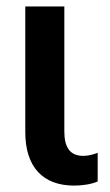

<svg xmlns="http://www.w3.org/2000/svg" viewBox="-20 -559 341 593"><path d="M209 14.2C233.4 14.2 261.7 10.3 281.7 1.5V-86.9C267.6 -82 253.4 -77.6 237.3 -77.6C193.4 -77.6 178.7 -107.4 178.7 -153.3V-539.1H58.1V-150.9C58.1 -43.5 112.3 14.2 209 14.2Z"/></svg>

Font: Winston SemiBold
Style: Regular
Weight: 600
Designer: Vernon Adams, Kim Jin-seong, David Berlow, Cristiano Sobral
Foundry: The Winston Project Authors
Version: Version 3.004